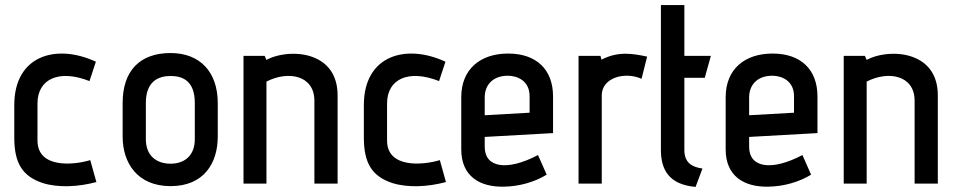

<svg xmlns="http://www.w3.org/2000/svg" viewBox="-20 -720 3765 753"><path d="M334 -92C268 -72 127 -59 127 -169V-314C127 -411 212 -449 331 -402L356 -478C201 -550 36 -503 36 -308V-180C36 -79 69 -28 148 -2C209 17 287 13 358 -6Z M834 -316C834 -437 765 -512 649 -512C528 -512 461 -442 461 -316V-184C461 -82 518 10 649 10C781 10 834 -82 834 -184ZM744 -174C744 -111 705 -78 649 -78C594 -78 552 -109 552 -174V-316C552 -400 600 -422 649 -422C694 -422 744 -405 744 -316Z M1304 0V-346C1304 -422 1269 -468 1219 -491C1155 -521 1070 -510 1025 -485L1018 -501H935V0H1025V-400C1110 -444 1213 -425 1213 -325V0Z M1705 -92C1639 -72 1498 -59 1498 -169V-314C1498 -411 1583 -449 1702 -402L1727 -478C1572 -550 1407 -503 1407 -308V-180C1407 -79 1440 -28 1519 -2C1580 17 1658 13 1729 -6Z M2090 -112C1969 -48 1881 -62 1881 -144V-183L2149 -198V-342C2149 -447 2084 -510 1973 -510C1864 -510 1789 -449 1789 -339V-134C1789 -30 1860 15 1959 12C2016 11 2077 -6 2124 -35ZM2057 -278 1881 -268V-338C1881 -386 1912 -423 1972 -423C2009 -423 2057 -403 2057 -343Z M2340 0V-346C2340 -416 2431 -440 2496 -411L2518 -498C2465 -509 2406 -521 2339 -486L2335 -501H2249V0Z M2735 -59C2692 -65 2664 -83 2664 -132V-415H2744L2768 -501H2664V-700H2572V-132C2572 -54 2604 4 2708 13Z M3127 -112C3006 -48 2918 -62 2918 -144V-183L3186 -198V-342C3186 -447 3121 -510 3010 -510C2901 -510 2826 -449 2826 -339V-134C2826 -30 2897 15 2996 12C3053 11 3114 -6 3161 -35ZM3094 -278 2918 -268V-338C2918 -386 2949 -423 3009 -423C3046 -423 3094 -403 3094 -343Z M3658 0V-346C3658 -422 3623 -468 3573 -491C3509 -521 3424 -510 3379 -485L3372 -501H3289V0H3379V-400C3464 -444 3567 -425 3567 -325V0Z"/></svg>

Font: Advent Pro
Style: SemiBold
Weight: 600
Designer: Andreas Kalpakidis
Foundry: Andreas Kalpakidis
Version: Version 2.002 2008